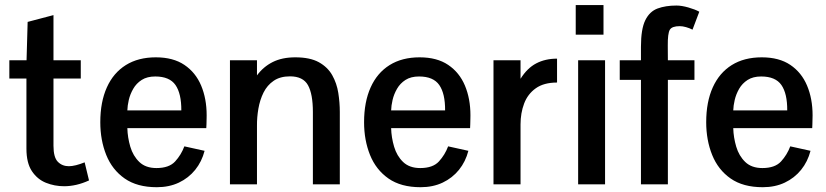

<svg xmlns="http://www.w3.org/2000/svg" viewBox="-20 -742 3325 773"><path d="M238.3 7.8Q199.7 7.8 165 -6.1Q130.4 -20 108.4 -53Q86.4 -85.9 86.4 -143.6V-425.8H17.6V-499.5H86.9L91.3 -653.8L195.3 -681.2V-499.5H305.2V-425.8H195.3V-155.3Q195.3 -108.4 212.9 -90.6Q230.5 -72.8 257.3 -72.8Q269.5 -72.8 286.1 -76.9Q302.7 -81.1 320.8 -88.4L338.4 -15.6Q313 -3.9 287.6 2Q262.2 7.8 238.3 7.8Z M611.3 11.7Q532.2 11.7 481.9 -23.4Q431.6 -58.6 407.7 -118.2Q383.8 -177.7 383.8 -250Q383.8 -331.5 410.2 -390.1Q436.5 -448.7 486.6 -480Q536.6 -511.2 607.4 -511.2Q677.2 -511.2 722.4 -480.7Q767.6 -450.2 789.8 -397.5Q812 -344.7 812 -277.8Q812 -275.9 811.8 -264.6Q811.5 -253.4 811.3 -241.9Q811 -230.5 810.5 -226.1H492.7Q493.7 -188.5 504.6 -151.4Q515.6 -114.3 541 -89.8Q566.4 -65.4 609.9 -65.4Q660.6 -65.4 685.1 -92Q709.5 -118.7 722.2 -152.8L803.7 -134.8Q792.5 -91.3 765.9 -58.3Q739.3 -25.4 700.2 -6.8Q661.1 11.7 611.3 11.7ZM492.7 -297.4H710Q710.4 -365.2 686.5 -399.7Q662.6 -434.1 605 -434.1Q572.3 -434.1 550.5 -420.2Q528.8 -406.2 516.4 -384.5Q503.9 -362.8 498.5 -339.6Q493.2 -316.4 492.7 -297.4Z M905.8 0V-499.5H1014.6V-438.5Q1040 -473.1 1077.9 -492.2Q1115.7 -511.2 1168.9 -511.2Q1228 -511.2 1263.7 -491.5Q1299.3 -471.7 1317.6 -439.2Q1335.9 -406.7 1342 -367.9Q1348.1 -329.1 1348.1 -291.5V0H1239.7V-291Q1239.7 -363.3 1220 -398.9Q1200.2 -434.6 1147.5 -434.6Q1107.9 -434.6 1081.8 -416.7Q1055.7 -398.9 1041 -369.4Q1026.4 -339.8 1020.3 -304.7Q1014.2 -269.5 1014.6 -234.4V0Z M1673.3 11.7Q1594.2 11.7 1543.9 -23.4Q1493.7 -58.6 1469.7 -118.2Q1445.8 -177.7 1445.8 -250Q1445.8 -331.5 1472.2 -390.1Q1498.5 -448.7 1548.6 -480Q1598.6 -511.2 1669.4 -511.2Q1739.3 -511.2 1784.4 -480.7Q1829.6 -450.2 1851.8 -397.5Q1874 -344.7 1874 -277.8Q1874 -275.9 1873.8 -264.6Q1873.5 -253.4 1873.3 -241.9Q1873 -230.5 1872.6 -226.1H1554.7Q1555.7 -188.5 1566.7 -151.4Q1577.6 -114.3 1603 -89.8Q1628.4 -65.4 1671.9 -65.4Q1722.7 -65.4 1747.1 -92Q1771.5 -118.7 1784.2 -152.8L1865.7 -134.8Q1854.5 -91.3 1827.9 -58.3Q1801.3 -25.4 1762.2 -6.8Q1723.1 11.7 1673.3 11.7ZM1554.7 -297.4H1772Q1772.5 -365.2 1748.5 -399.7Q1724.6 -434.1 1667 -434.1Q1634.3 -434.1 1612.5 -420.2Q1590.8 -406.2 1578.4 -384.5Q1565.9 -362.8 1560.5 -339.6Q1555.2 -316.4 1554.7 -297.4Z M1966.8 0V-499.5H2075.7V-424.8Q2102.5 -467.8 2138.9 -486.8Q2175.3 -505.9 2222.7 -505.9V-409.7Q2169.4 -409.7 2137 -386.5Q2104.5 -363.3 2090.1 -325Q2075.7 -286.6 2075.7 -241.2V0Z M2307.6 0V-499.5H2416V0ZM2297.9 -602.5V-721.7H2409.7V-602.5Z M2560.5 0V-420.4H2475.1V-499.5H2560.5V-553.7Q2560.5 -625 2577.9 -660.4Q2595.2 -695.8 2627.4 -707.8Q2659.7 -719.7 2703.6 -719.7Q2724.1 -719.7 2751.5 -711.9Q2778.8 -704.1 2795.4 -694.8L2768.1 -622.6Q2755.9 -628.9 2741.9 -632.8Q2728 -636.7 2716.8 -636.7Q2685.5 -636.7 2676.8 -622.3Q2668 -607.9 2668.5 -558.1L2668.9 -499.5H2775.9V-420.4H2668.9V0Z M3050.8 11.7Q2971.7 11.7 2921.4 -23.4Q2871.1 -58.6 2847.2 -118.2Q2823.2 -177.7 2823.2 -250Q2823.2 -331.5 2849.6 -390.1Q2876 -448.7 2926 -480Q2976.1 -511.2 3046.9 -511.2Q3116.7 -511.2 3161.9 -480.7Q3207 -450.2 3229.2 -397.5Q3251.5 -344.7 3251.5 -277.8Q3251.5 -275.9 3251.2 -264.6Q3251 -253.4 3250.7 -241.9Q3250.5 -230.5 3250 -226.1H2932.1Q2933.1 -188.5 2944.1 -151.4Q2955.1 -114.3 2980.5 -89.8Q3005.9 -65.4 3049.3 -65.4Q3100.1 -65.4 3124.5 -92Q3148.9 -118.7 3161.6 -152.8L3243.2 -134.8Q3231.9 -91.3 3205.3 -58.3Q3178.7 -25.4 3139.6 -6.8Q3100.6 11.7 3050.8 11.7ZM2932.1 -297.4H3149.4Q3149.9 -365.2 3126 -399.7Q3102.1 -434.1 3044.4 -434.1Q3011.7 -434.1 2990 -420.2Q2968.3 -406.2 2955.8 -384.5Q2943.4 -362.8 2938 -339.6Q2932.6 -316.4 2932.1 -297.4Z"/></svg>

Font: Pontano Sans
Style: Bold
Weight: 700
Designer: Vernon Adams
Foundry: Vernon Adams
Version: Version 2.001